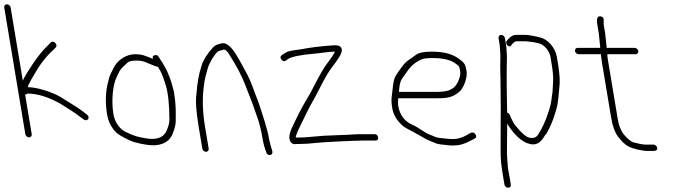

<svg xmlns="http://www.w3.org/2000/svg" viewBox="-92 -708 3163 903"><path d="M-72.1 -673 27.2 -77C28.5 -69.1 36.8 -62 44.7 -62C52.6 -62 58.5 -69.1 57.2 -77L26 -264H30C32 -264 34.1 -265.3 36.4 -268C83.3 -268 135.3 -252 192.4 -220C233.8 -194.6 262.7 -175.6 278.9 -163L301.7 -146C318.4 -134 335.1 -155.7 316.9 -169L295 -186C276.3 -199.9 241.7 -222.1 191.1 -252.7C156.9 -273.4 83.5 -298 39.4 -298C37.8 -307.4 69.3 -357.9 72.5 -363.5C98 -408.4 128.1 -446.2 162.6 -477L170.2 -485C182.6 -498.3 158.9 -521.4 146.4 -508L138.7 -500C133.6 -494.7 126.1 -487 116.2 -477.1C100.3 -461.2 71.3 -421.7 59.8 -403.5C50 -388 21.7 -347 15.4 -328L-42.1 -673C-43.4 -680.9 -51.7 -688 -59.6 -688C-67.5 -688 -73.4 -680.9 -72.1 -673Z M650.4 -394C651.4 -392 655.2 -385.6 661.9 -374.8C668.5 -364 677.3 -340.8 688.1 -305.1C699 -269.5 704.5 -215.6 704.8 -143.5C704.8 -129.8 699.9 -112 690 -90C675.8 -59.8 640.6 -48.9 594 -57.5C556.9 -64.3 543.6 -65.5 494 -90C465 -108.2 447.4 -135.8 441.2 -172.7C431 -234.3 438.9 -312.9 456.9 -346C461.2 -354 465.5 -363 469.9 -373C480.5 -391.2 491.9 -397.1 505.5 -411.5C512.5 -419.2 526.6 -423 548 -423C571.6 -423 579 -422.2 609.5 -408.5C630 -399.5 643.6 -394.7 650.4 -394ZM627.2 -431C622.9 -433 617.2 -435.3 610.1 -438C585.5 -447.2 576 -453 543 -453C501 -453 459.5 -424.3 443.1 -390L428.8 -361.5C424.3 -352.5 420.3 -340.3 416.9 -325C404.2 -276.8 402.5 -225.4 411.5 -171C417.4 -135.8 432.1 -106.8 455.5 -84C464.4 -75.4 485.2 -63.3 517.9 -47.8C530.9 -41.7 549.5 -36.4 569.9 -32L595.8 -27.5C654.2 -17.6 699.4 -33.4 718.5 -75C729.1 -101.1 734.4 -121.6 734.4 -136.5C734.6 -180.6 736.4 -213.5 726.2 -275C714.9 -325 699.8 -366 680.7 -398C675.8 -406.2 672.8 -413.8 667.1 -420L654.7 -440C650.2 -449 642.5 -451.4 631.6 -447C626.6 -445 625.1 -439.7 627.2 -431Z M877 6C884.9 6 890.8 -1.1 889.5 -9L871.8 -115C861.2 -179.2 859.1 -238.9 865.6 -294.1C871.5 -343.9 875.8 -352.8 884.8 -385.9C891.8 -411.5 916 -451.7 931.6 -465C938 -470.5 951.2 -470.9 960.3 -475C968.8 -475 978 -466.3 987.8 -449C1020.8 -397.4 1046.3 -349.3 1062.8 -304.7C1069.3 -287.2 1076.9 -267.7 1085.6 -246.2C1105.6 -196.5 1099.7 -206.7 1119.2 -153C1128.4 -127.6 1136.3 -95.6 1142.7 -57C1146.8 -32.3 1152.8 -10.7 1160.5 8C1163.9 28.3 1195.1 24.8 1188.4 2C1183.1 -15.8 1175.4 -40.7 1171.5 -64.2C1169 -78.9 1166.5 -90.1 1163.9 -97.7C1156.5 -119.4 1154.1 -135.4 1145.4 -160.2C1135.2 -189 1129.8 -212 1118.9 -239C1103.8 -276.4 1090.2 -321.1 1072 -355.5C1053.4 -390.5 1035.7 -424.4 1011.1 -463C988.5 -494.3 969.7 -508 952.2 -504.4C931.4 -500 916.7 -495.7 903.5 -477.4C892.9 -465.8 885.9 -457 882.9 -451C879 -446.3 875.7 -441.3 872.9 -436C866.1 -422.9 860.2 -415.1 855.7 -398C843.4 -361.1 835.6 -318.1 832.2 -269C826.9 -237 830.1 -185.7 841.9 -115L859.5 -9C860.8 -1.1 869.1 6 877 6Z M1686.1 -62C1684.4 -72 1678.6 -77 1668.6 -77H1611.6C1568.4 -77 1566.8 -74.3 1496.2 -72.3C1446.3 -70.8 1409 -68.6 1383.3 -65.5C1352.3 -62.5 1327.1 -61 1307.7 -61H1298.7C1299.5 -70.6 1306 -87.5 1318.1 -111.7C1348.1 -171.7 1355 -190.9 1389.2 -250L1415.2 -300C1436.5 -342.1 1454.6 -372.7 1469.5 -392C1490.6 -419.2 1503.4 -438.7 1509.6 -450.7C1521.2 -473.3 1517.8 -495 1486 -495C1479 -495 1471.6 -494.7 1463.7 -494C1408.7 -489.4 1377.9 -486.3 1322.5 -476.1C1266.1 -467.7 1263.9 -470.1 1232.3 -448C1225.3 -442 1225.6 -434.7 1233.1 -426C1240.7 -417.4 1249.8 -418.4 1260.4 -429C1277.2 -441.5 1324.2 -450.4 1386.1 -455.5C1419.5 -458.3 1450.2 -465 1483.8 -465C1475.2 -448.9 1465 -433.5 1453.4 -418.9C1430.4 -390.1 1411.6 -353.7 1393.5 -320L1367.4 -270C1347.4 -235.3 1329.6 -206 1317.6 -182L1301.1 -149C1296.1 -139 1291.6 -129.7 1287.7 -121C1268.2 -83.8 1263.8 -57.2 1274.5 -41C1278.5 -35 1284.3 -31.3 1291.9 -30C1297.8 -30.7 1308.8 -31 1324.9 -31C1341.1 -31 1362.8 -32.5 1390.1 -35.5C1420.3 -39.6 1582.6 -47 1616.6 -47H1673.6C1683.6 -47 1687.7 -52 1686.1 -62Z M1784 -276C1786.2 -294 1787 -310.8 1792.4 -325.8C1794.9 -333 1805.2 -348.4 1823 -372C1840.7 -398.4 1863.1 -417.8 1894.4 -430C1902.9 -433.3 1919.4 -435 1944 -435C1975.9 -435 2022.6 -430.6 2050.2 -409.5C2067.2 -396.5 2068.2 -397.7 2072.1 -374C2073.8 -364 2073.1 -354.3 2069.9 -345C2061.5 -315.5 2048 -296.5 2029.4 -288C2016.8 -280 1993.4 -276 1964 -276ZM1781 -246H1969C2011.6 -246 2041.4 -250.8 2071.7 -279.7C2087.7 -295 2107.5 -341.8 2102.2 -373.7C2096.6 -407.2 2092.1 -412.1 2067.7 -430.5C2030.5 -458.5 1987.9 -465 1934.9 -465C1901.4 -465 1877.8 -460 1864.2 -450.1C1854 -442.7 1843.9 -435.4 1833.7 -428.2C1810.6 -415.3 1792.3 -385.2 1778.5 -366C1762.5 -343.7 1758.3 -329.4 1754.8 -291.5C1751.1 -252.3 1745.4 -243.6 1752.9 -199C1757.6 -170.4 1772.2 -144.5 1796.6 -121.5C1815.9 -103.2 1838.3 -96.2 1859.1 -83.5C1875.6 -73.4 1890.9 -66.4 1905.8 -57.1C1918.6 -48.6 1944.5 -40.4 1958.5 -33.8C1965.8 -30.3 1988.1 -27.1 2025.2 -24H2046.4C2069.1 -24 2093.9 -31.3 2120.7 -46L2140.1 -56C2148.8 -60.8 2150 -67.6 2143.7 -76.5C2133 -91.4 2122.2 -84.5 2102.4 -72C2080.4 -60 2059.7 -54 2040.2 -54C2014.8 -54 1990.9 -57.9 1972 -60C1954.1 -62 1953.3 -66.1 1931.4 -73.9C1918.4 -78.5 1899 -90.3 1869.8 -109.5C1861.6 -114.5 1853.6 -118.7 1845.7 -122C1811.6 -136.4 1788 -168.2 1781.4 -207.5C1778.3 -226.7 1780.6 -233.5 1781 -246Z M2252.7 -529 2257.7 -499C2258.7 -493 2259.3 -486.2 2259.6 -478.5C2260.3 -459.1 2262 -447.2 2261.2 -427C2259.5 -384.1 2262.3 -354.5 2262.2 -298.7C2262 -238.1 2263.8 -207.6 2262.8 -156C2262.1 -119.2 2263.1 -40.6 2262.5 -3.1C2261.7 42.3 2265.9 72.9 2274.3 123L2280.4 160C2281.9 168.8 2289.5 175 2297.9 175C2306.4 175 2311.9 168.8 2310.4 160L2304.3 123C2301.4 105.8 2297.5 91.2 2296.4 75.5C2294 42.5 2291.4 20.1 2292.5 -20C2293.6 -59.5 2292.3 -92.4 2293.5 -128C2293.7 -126.7 2294.3 -125 2295.3 -123C2335.4 -60.3 2377.5 -29 2416.2 -29C2433.7 -29 2449.2 -38.7 2462.5 -58C2467.5 -66.7 2473.2 -74.3 2478.7 -81C2493.6 -106.5 2505.9 -134.6 2515.6 -165.5C2529.5 -209.2 2531.7 -212.2 2538.7 -297C2542.4 -323 2540.4 -359 2532.8 -405L2526.6 -442C2519.7 -483.2 2484.6 -523.1 2449.7 -531.5L2428.9 -536.5C2411.2 -540.7 2391.6 -544 2376 -544H2335.3C2322.3 -544 2310.2 -537.7 2299.2 -525L2292.5 -517C2279.7 -505 2301.1 -481 2310.9 -493L2318.2 -502C2325.4 -510 2332.2 -514 2338.6 -514H2379.8C2388.3 -514 2399.1 -511.1 2409.7 -510.5C2420.6 -509.9 2434.7 -505.5 2444.3 -503.5C2459.4 -500.4 2475.3 -485.2 2484.8 -471L2491.5 -457.5C2494 -452.5 2495.7 -447.3 2496.6 -442L2502.8 -405C2513.6 -340 2508.8 -318.2 2506.4 -275C2498.2 -210.9 2497.8 -214.5 2486.5 -178.4C2473.9 -138.1 2457.1 -103.7 2438.9 -75C2432.2 -64.3 2422.6 -59 2410.4 -59C2406.6 -59 2403.1 -59.3 2399.8 -60C2382 -63.1 2361.1 -82 2332.7 -116.7C2324.6 -126.4 2315.8 -142.9 2306.2 -166C2303.7 -172.7 2299.4 -176.7 2293.2 -178C2291.8 -219 2289.9 -369 2291.7 -414.2C2292.4 -430.7 2292.3 -443.2 2291.6 -451.5C2290.3 -466.2 2290.2 -484.1 2287.7 -499L2282.7 -529C2281.4 -536.9 2273.1 -544 2265.2 -544C2257.3 -544 2251.4 -536.9 2252.7 -529Z M2998.8 -13C2997.5 -20.9 2989.3 -28 2981.3 -28H2970.3H2942.9C2931.9 -28 2913.2 -31.5 2886.7 -38.6C2871.3 -42.7 2839.8 -74.5 2833.3 -88.3C2822.8 -110.5 2818.8 -115.6 2812.4 -154L2767.4 -424C2764.8 -439.3 2763.9 -449 2764.6 -453H2897.6C2905.5 -453 2911.4 -460.1 2910.1 -468C2908.7 -475.9 2900.5 -483 2892.6 -483H2760.6C2761.1 -483.7 2761.3 -484.7 2761.1 -486L2754.2 -551L2747.2 -593C2745.2 -605.5 2754.2 -627.5 2732.9 -631C2717.8 -633.4 2712.6 -620.8 2717.2 -593L2724.2 -551L2730.7 -488C2731.2 -485.3 2731.1 -483.7 2730.6 -483H2624.6C2616.6 -483 2610.7 -475.9 2612.1 -468C2613.4 -460.1 2621.6 -453 2629.6 -453H2734.6C2734 -452.3 2733.8 -451.5 2734 -450.5L2738.9 -415L2782.4 -154C2789 -114 2800.3 -83.8 2816.1 -63.5C2832 -43.1 2846.8 -28.9 2860.7 -20.8C2881.1 -8.8 2927.5 2 2955.1 2H2981.1C2993.2 2 3000.6 -2.6 2998.8 -13Z"/></svg>

Font: MewTooHand
Style: CondLta
Weight: 400
Designer: Mew Too, Robert Jablonski
Version: Version 0.77